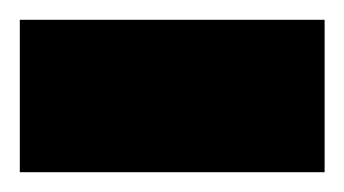

<svg xmlns="http://www.w3.org/2000/svg" viewBox="-20 -328 348 194"><path d="M0 -154V-308H308V-154Z"/></svg>

Font: Coral Pixels
Style: Regular
Weight: 400
Designer: Tanukizamurai
Foundry: TanukiFont
Version: Version 1.000; ttfautohint (v1.8.4.7-5d5b)